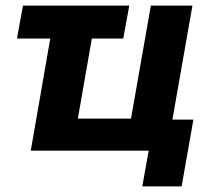

<svg xmlns="http://www.w3.org/2000/svg" viewBox="-20 -540 759 688"><path d="M62.2 -520H443.2L421.8 -402H40.8ZM259 -115H449.4L520.6 -520H669.6L597.8 -111.4H673L630.8 128H489.8L512.8 0H90.2L162.8 -417.4H311.8Z"/></svg>

Font: Fixel Italic Variable Display Thin
Style: Italic
Weight: 100
Italic angle: -10°
Designer: AlfaBravo + MacPaw
Foundry: Kyrylo Tkachov, Marchela Mozhyna, Serhii Makarenko, Maria Weinstein, Zakhar Kryvoshyya
Version: Version 1.210;Glyphs 3.2 (3217)